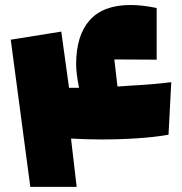

<svg xmlns="http://www.w3.org/2000/svg" viewBox="-20 -731 712 751"><path d="M22 -575.7 219.7 -607.4 250 -387.7H289.1Q277.8 -445.3 277.8 -479.5Q277.8 -592.3 330.8 -651.9Q383.8 -711.4 490.2 -711.4Q536.6 -711.4 592.8 -699.7V-497.6L427.2 -498.5L439.5 -392.6Q472.2 -394.5 490.2 -396Q588.9 -401.4 649.9 -409.7L639.2 -204.1Q587.9 -194.8 518.8 -190.2Q449.7 -185.5 377 -185.5Q321.8 -185.5 257.8 -189L279.8 0H98.6Z"/></svg>

Font: SG Kara Bold
Style: Regular
Weight: 400
Designer: Damoon Khanjanzadeh
Version: Version 1.000